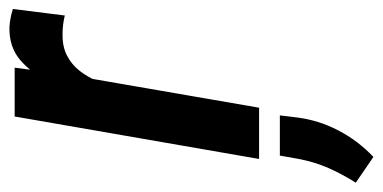

<svg xmlns="http://www.w3.org/2000/svg" viewBox="-273 -354 827 415"><g transform="rotate(-90 140.5 -146.5)"><path d="M188 -420.9 115.2 0H4.4L96.2 -528.3H201.7ZM328.6 -532.2 314.5 -419.9Q304.7 -422.4 294.4 -423.6Q284.2 -424.8 274.4 -424.8Q247.1 -425.3 227.5 -415Q208 -404.8 194.6 -387.5Q181.2 -370.1 172.1 -348.6Q163.1 -327.1 157.7 -304.2L133.3 -302.7Q137.7 -334.5 146.7 -375.5Q155.8 -416.5 172.9 -454.3Q189.9 -492.2 218.3 -516.4Q246.6 -540.5 289.1 -539.6Q299.3 -539.1 309.1 -537.1Q318.8 -535.2 328.6 -532.2ZM98.6 44.9 94.2 81.1Q88.4 128.4 66.2 171.1Q43.9 213.9 8.8 247.1L-46.9 209Q-28.3 179.7 -15.1 149.7Q-2 119.6 4.4 85.9L11.7 44.9Z"/></g></svg>

Font: Roboto Condensed Medium
Style: Italic
Weight: 500
Italic angle: -12°
Designer: Christian Robertson
Foundry: Google
Version: Version 3.0; 2020